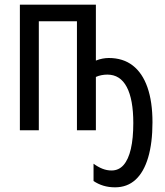

<svg xmlns="http://www.w3.org/2000/svg" viewBox="-20 -557 706 821"><path d="M390 -298Q405 -304 419 -306.5Q433 -309 445 -309Q506 -309 547.5 -277Q589 -245 610.5 -183.5Q632 -122 632 -34Q632 54 613.5 116.5Q595 179 559.5 211.5Q524 244 472 244Q445 244 422 237Q399 230 380 217V143Q399 157 418 164.5Q437 172 457 172Q488 172 508.5 148.5Q529 125 539.5 80Q550 35 550 -31Q550 -132 522 -185Q494 -238 439 -238Q426 -238 413.5 -235.5Q401 -233 390 -228V0H309V-466H146V0H65V-537H390Z"/></svg>

Font: Noto Sans ExtraCondensed
Style: Regular
Weight: 400
Width: 2
Designer: Monotype Design Team
Foundry: Monotype Imaging Inc.
Version: Version 2.013